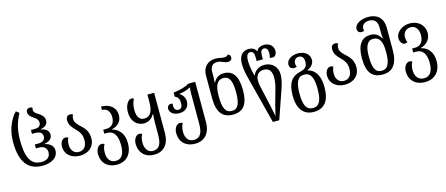

<svg xmlns="http://www.w3.org/2000/svg" viewBox="-59 -1525 5881 2530"><g transform="rotate(-15 2881.5 -260.0)"><path d="M347 12C475 12 562 -47 562 -140C562 -200 516 -243 444 -257V-260C516 -272 553 -307 553 -358C553 -410 516 -444 444 -456V-459C510 -473 545 -497 545 -558C545 -611 497 -644 459 -668C429 -687 410 -704 410 -732C410 -741 411 -748 416 -759C408 -767 397 -772 380 -772C346 -772 329 -750 329 -724C329 -681 361 -655 393 -633C425 -612 454 -590 454 -550C454 -505 427 -483 371 -483H319V-430H358C427 -430 461 -409 461 -358C461 -312 427 -285 362 -285H319V-232H362C428 -232 467 -198 467 -140C467 -73 418 -39 347 -39C189 -39 145 -176 145 -392C145 -563 190 -660 231 -741L190 -772C121 -702 50 -569 50 -392C50 -110 156 12 347 12Z M857 12C974 12 1060 -58 1060 -173C1060 -280 1001 -329 953 -374C921 -404 893 -433 893 -481C893 -502 898 -522 908 -535C899 -543 886 -548 867 -548C833 -548 812 -523 812 -484C812 -415 849 -379 887 -340C926 -300 966 -258 966 -175C966 -92 927 -40 857 -40C790 -40 749 -91 749 -164C749 -203 754 -228 769 -258C756 -266 744 -270 732 -270C685 -270 657 -219 657 -163C657 -58 742 12 857 12Z M1297 252C1426 252 1509 167 1509 12C1509 -122 1435 -191 1353 -212V-216C1435 -232 1490 -289 1490 -375C1490 -468 1418 -542 1291 -542V-496C1360 -496 1398 -446 1398 -371C1398 -285 1354 -240 1281 -240H1240V-186H1283C1366 -186 1415 -116 1415 13C1415 134 1380 200 1296 200C1211 200 1181 132 1181 59C1181 12 1191 -25 1208 -53C1196 -61 1184 -65 1171 -65C1130 -65 1090 -19 1090 53C1090 167 1163 252 1297 252Z M1806 252C1935 252 2014 167 2014 12V-536H1922V-439C1922 -314 1888 -241 1804 -241C1743 -241 1703 -284 1703 -386C1703 -458 1721 -502 1737 -531C1725 -538 1715 -541 1704 -541C1664 -541 1613 -481 1613 -376C1613 -257 1687 -181 1780 -181C1852 -181 1896 -219 1923 -270H1928C1924 -221 1922 -185 1922 -167V13C1922 134 1889 200 1805 200C1727 200 1695 132 1695 59C1695 12 1705 -25 1722 -53C1710 -61 1698 -65 1685 -65C1644 -65 1604 -19 1604 53C1604 167 1678 252 1806 252Z M2364 252C2493 252 2574 167 2574 12V-536H2482C2427 -503 2352 -483 2263 -472V-416C2308 -399 2322 -363 2322 -318C2322 -263 2304 -237 2266 -237C2231 -237 2210 -260 2210 -309C2210 -317 2211 -327 2212 -336C2205 -338 2197 -339 2191 -339C2157 -339 2137 -314 2137 -285C2137 -235 2187 -190 2265 -190C2346 -190 2402 -235 2402 -317C2402 -364 2372 -413 2332 -433V-436C2391 -443 2442 -460 2482 -482H2487C2483 -445 2482 -419 2482 -396V13C2482 134 2447 200 2363 200C2278 200 2248 132 2248 59C2248 12 2258 -25 2275 -53C2263 -61 2250 -65 2238 -65C2197 -65 2157 -19 2157 53C2157 167 2230 252 2364 252Z M2943 11C3087 11 3154 -74 3154 -267C3154 -462 3088 -548 2965 -548C2894 -548 2852 -512 2825 -460H2820C2823 -492 2824 -534 2824 -563V-603C2824 -682 2866 -713 2913 -713C2945 -713 2968 -706 2987 -697C3011 -686 3035 -677 3063 -677C3090 -677 3116 -692 3116 -727C3116 -749 3103 -766 3081 -772C3071 -754 3049 -748 3027 -748C3008 -748 2994 -750 2977 -754C2959 -759 2940 -762 2909 -762C2807 -762 2733 -696 2733 -580V-266C2733 -74 2809 11 2943 11ZM2944 -40C2855 -40 2824 -116 2824 -267C2824 -410 2853 -488 2948 -488C3028 -488 3059 -410 3059 -266C3059 -111 3028 -40 2944 -40Z M3426 240H3513L3646 -144C3673 -222 3687 -285 3687 -338C3687 -451 3606 -516 3509 -516C3430 -516 3376 -470 3354 -416H3349L3332 -489C3323 -533 3317 -583 3317 -620C3317 -679 3331 -726 3373 -726C3412 -726 3427 -695 3427 -645V-591H3512V-645C3512 -701 3529 -726 3563 -726C3596 -726 3615 -697 3615 -652C3615 -620 3609 -598 3605 -587C3616 -584 3629 -581 3644 -581C3672 -581 3701 -607 3701 -660C3701 -718 3656 -772 3574 -772C3530 -772 3488 -754 3470 -714H3466C3450 -754 3410 -772 3367 -772C3269 -772 3229 -700 3229 -603C3229 -528 3249 -444 3271 -361ZM3480 175C3472 138 3460 73 3448 20L3389 -243C3382 -272 3376 -305 3376 -335C3376 -409 3415 -456 3487 -456C3558 -456 3594 -409 3594 -323C3594 -266 3582 -211 3569 -166L3517 20C3503 73 3488 138 3480 175Z M3983 252C4127 252 4202 161 4202 -29C4202 -186 4142 -275 4042 -299V-302C4110 -329 4135 -378 4135 -419C4135 -491 4074 -548 3977 -548C3877 -548 3819 -491 3819 -438C3819 -389 3851 -374 3879 -374C3894 -374 3907 -377 3918 -380C3914 -391 3908 -405 3908 -430C3908 -472 3935 -502 3977 -502C4018 -502 4045 -473 4045 -419C4045 -366 4031 -325 3946 -306C3829 -281 3767 -200 3767 -29C3767 161 3849 252 3983 252ZM3985 200C3895 200 3861 122 3861 -29C3861 -179 3894 -256 3984 -256C4075 -256 4108 -179 4108 -29C4108 122 4076 200 3985 200Z M4473 12C4590 12 4676 -58 4676 -173C4676 -280 4617 -329 4569 -374C4537 -404 4509 -433 4509 -481C4509 -502 4514 -522 4524 -535C4515 -543 4502 -548 4483 -548C4449 -548 4428 -523 4428 -484C4428 -415 4465 -379 4503 -340C4542 -300 4582 -258 4582 -175C4582 -92 4543 -40 4473 -40C4406 -40 4365 -91 4365 -164C4365 -203 4370 -228 4385 -258C4372 -266 4360 -270 4348 -270C4301 -270 4273 -219 4273 -163C4273 -58 4358 12 4473 12Z M4987 11C5121 11 5197 -74 5197 -266V-573C5197 -696 5123 -772 4997 -772C4893 -772 4807 -723 4807 -657C4807 -627 4825 -602 4861 -602C4874 -602 4886 -604 4898 -608C4895 -619 4894 -629 4894 -639C4894 -688 4932 -722 4997 -722C5064 -722 5106 -682 5106 -600V-551C5106 -522 5107 -480 5110 -448H5105C5078 -500 5036 -536 4965 -536C4843 -536 4776 -450 4776 -267C4776 -74 4843 11 4987 11ZM4986 -40C4902 -40 4870 -111 4870 -266C4870 -398 4902 -476 4982 -476C5076 -476 5106 -398 5106 -267C5106 -116 5075 -40 4986 -40Z M5501 252C5631 252 5718 167 5718 22C5718 -108 5644 -178 5562 -193V-197C5644 -220 5700 -282 5700 -366C5700 -462 5628 -548 5500 -548C5391 -548 5309 -472 5309 -399C5309 -343 5340 -307 5375 -307C5386 -307 5398 -310 5410 -316C5398 -344 5396 -361 5396 -390C5396 -445 5433 -496 5500 -496C5569 -496 5607 -440 5607 -362C5607 -271 5563 -220 5490 -220H5449V-166H5492C5575 -166 5624 -103 5624 23C5624 134 5585 200 5500 200C5417 200 5380 132 5380 59C5380 12 5390 -25 5407 -53C5395 -61 5383 -65 5370 -65C5329 -65 5289 -19 5289 53C5289 167 5368 252 5501 252Z"/></g></svg>

Font: Noto Serif Georgian SemiCondensed
Style: Regular
Weight: 400
Width: 4
Designer: Monotype Design Team, Akaki Razmadze
Foundry: Google LLC
Version: Version 2.003